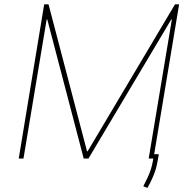

<svg xmlns="http://www.w3.org/2000/svg" viewBox="-20 -748 903 906"><path d="M188.5 -727.5H209L390.6 -34.2H393.6L805.7 -727.5H825.2L704.1 0H681.6L791 -656.2H788.1L397.5 0H375L203.1 -656.2H200.2L90.8 0H68.4ZM729.5 -20.5 723.6 12.7Q720.2 34.2 713.4 55.4Q706.5 76.7 697 97.2Q687.5 117.7 675.8 138.7L656.2 130.9Q667 110.4 676 91.1Q685.1 71.8 691.4 52.2Q697.8 32.7 701.2 12.7L707 -20.5Z"/></svg>

Font: Inter Tight Thin
Style: Italic
Weight: 250
Italic angle: -9.39999°
Designer: Rasmus Andersson
Foundry: rsms
Version: Version 3.004